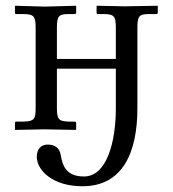

<svg xmlns="http://www.w3.org/2000/svg" viewBox="-20 -451 601 668"><path d="M383 -74C383 42 352 163 272 163C207 163 197 121 191 87C187 63 170 52 146 52C124 52 108 66 108 95C108 139 160 197 267 197C409 197 458 76 458 -74V-354C458 -395 464 -402 498 -402H523C527 -402 529 -404 529 -407V-429L528 -431L415 -429L317 -431L316 -429V-407C316 -403 318 -402 321 -402H342C378 -402 383 -393 383 -354V-246H178V-355C178 -396 185 -402 219 -402H239C243 -402 245 -404 245 -408V-429L244 -431L136 -428L33 -431L32 -429V-407C32 -403 34 -402 37 -402H63C98 -402 104 -393 104 -355V-75C104 -37 99 -29 63 -28H37C34 -28 32 -26 32 -23V-1L33 1L136 -1L244 1L245 -1V-22C245 -26 243 -28 239 -28H219C185 -29 178 -35 178 -75V-212H383Z"/></svg>

Font: Libertinus Serif Display
Style: Regular
Weight: 400
Designer: Philipp H. Poll
Foundry: Khaled Hosny
Version: Version 6.1